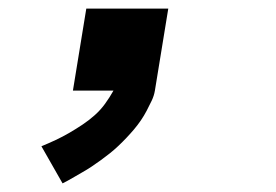

<svg xmlns="http://www.w3.org/2000/svg" viewBox="-20 -210 640 445"><path d="M125 215 76 129Q93 122 109 114.5Q125 107 140.5 98Q156 89 171 79Q186 69 199.5 57Q213 45 223.5 30.5Q234 16 243 0H149L180 -190H370L339 0Q337 12 331.5 23.5Q326 35 320 46.5Q314 58 306.5 69Q299 80 290.5 90Q282 100 273 109.5Q264 119 254.5 128Q245 137 235 145Q225 153 214 161Q203 169 192.5 176Q182 183 170.5 189.5Q159 196 148 202.5Q137 209 125 215Z"/></svg>

Font: Iosevka SS04 Hv Ex Obl
Style: Regular
Weight: 900
Width: 7
Italic angle: -9°
Monospace: yes
Designer: Belleve Invis
Foundry: Belleve Invis
Version: Version 19.0.0; ttfautohint (v1.8.4)